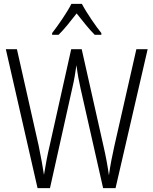

<svg xmlns="http://www.w3.org/2000/svg" viewBox="-20 -967 788 987"><path d="M401 -947H347C325 -903 279 -837 248 -797V-788H281C310 -816 345 -861 374 -898C404 -860 437 -818 467 -788H501V-797C474 -830 425 -901 401 -947ZM739 -714H681L568 -217C557 -167 547 -119 540 -66C532 -121 524 -164 512 -216L400 -714H346L235 -217C225 -176 214 -118 206 -68C201 -103 192 -153 179 -217L67 -714H10L173 0H237L352 -516C362 -557 367 -594 373 -632C379 -585 386 -548 394 -513L510 0H574Z"/></svg>

Font: Noto Sans Arabic UI Cn Lt
Style: Regular
Weight: 300
Width: 3
Designer: Monotype Design Team, Nadine Chahine and Nizar Qandah
Foundry: Monotype Imaging Inc.
Version: Version 2.010